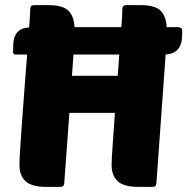

<svg xmlns="http://www.w3.org/2000/svg" viewBox="-20 -730 732 750"><path d="M520 0Q464 0 440 -22Q416 -44 416 -85Q416 -107 420 -163Q424 -219 429 -289H251L231 -15Q230 -7 227 -3.5Q224 0 215 0H160Q104 0 80 -22Q56 -44 56 -85Q56 -105 59 -152Q62 -199 66.5 -260Q71 -321 76 -388.5Q81 -456 86 -517H42Q31 -517 31 -528Q31 -544 32 -560.5Q33 -577 39 -590.5Q45 -604 57.5 -612.5Q70 -621 94 -623Q96 -648 97 -667Q98 -686 98 -695Q98 -710 114 -710H169Q225 -710 247 -688.5Q269 -667 271 -624H454Q456 -649 457 -667Q458 -685 458 -695Q458 -710 474 -710H529Q585 -710 607 -688.5Q629 -667 631 -624H676Q682 -624 687 -620.5Q692 -617 692 -610Q692 -590 690 -574Q688 -558 681 -546Q674 -534 661.5 -526.5Q649 -519 627 -517L591 -15Q590 -7 587 -3.5Q584 0 575 0ZM446 -517H267L261 -434H440Z"/></svg>

Font: PoetsenOne
Style: Regular
Weight: 400
Designer: Rodrigo Fuenzalida, Pablo Impallari
Foundry: Pablo Impallari, Rodrigo Fuenzalida
Version: Version 1.000; ttfautohint (v0.8) -G 200 -r 50